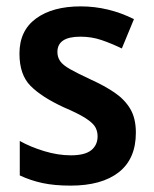

<svg xmlns="http://www.w3.org/2000/svg" viewBox="-20 -572 482 602"><path d="M406 -156Q406 -74 352.5 -32Q299 10 201 10Q151 10 113.5 2Q76 -6 42 -22V-130Q76 -111 119 -98Q162 -85 202 -85Q246 -85 266 -101Q286 -117 286 -145Q286 -160 279 -173Q272 -186 249 -201Q226 -216 179 -236Q110 -268 75.5 -303Q41 -338 41 -404Q41 -476 93 -514Q145 -552 233 -552Q320 -552 400 -512L362 -420Q329 -436 298 -446.5Q267 -457 232 -457Q160 -457 160 -409Q160 -393 168.5 -380.5Q177 -368 200 -355Q223 -342 266 -322Q308 -303 339.5 -281.5Q371 -260 388.5 -230.5Q406 -201 406 -156Z"/></svg>

Font: Noto Sans Gurmukhi UI SemiCondensed SemiBold
Style: Regular
Weight: 600
Width: 4
Designer: Jelle Bosma - Monotype Design Team
Foundry: Monotype Imaging Inc.
Version: Version 2.004; ttfautohint (v1.8.4.7-5d5b)